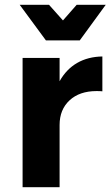

<svg xmlns="http://www.w3.org/2000/svg" viewBox="-20 -779 460 799"><path d="M406 -544V-399Q398 -400 382 -400Q311 -400 269.5 -361.5Q228 -323 228 -259V0H74V-538H228V-441Q256 -491 301 -517Q346 -543 406 -544ZM299 -759H420L312 -611H171L62 -759H184L242 -694Z"/></svg>

Font: Argentum Sans SemiBold
Style: Regular
Weight: 600
Designer: Julieta Ulanovsky (Modified by Cristiano Sobral)
Foundry: Julieta Ulanovsky
Version: Version 5.001;November 22, 2018;FontCreator 11.5.0.2425 64-b